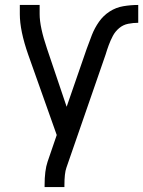

<svg xmlns="http://www.w3.org/2000/svg" viewBox="-20 -550 578 775"><path d="M160 205V198Q160 138 172 103L209 -5L94 -329Q60 -426 60 -493V-530H140V-493Q140 -441 170 -353L249 -119L330 -353Q340 -381 351 -409Q362 -437 379.5 -462Q397 -487 422.5 -503.5Q448 -520 478 -525Q508 -530 538 -530V-458Q518 -458 497.5 -454Q477 -450 461 -436.5Q445 -423 435.5 -405Q426 -387 419 -368Q412 -349 406 -329L248 127Q240 149 240 198V205Z"/></svg>

Font: Iosevka SS01
Style: Regular
Weight: 400
Monospace: yes
Designer: Belleve Invis
Foundry: Belleve Invis
Version: 2.3.3; ttfautohint (v1.8.3)